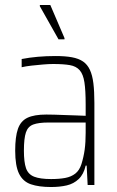

<svg xmlns="http://www.w3.org/2000/svg" viewBox="-20 -743 470 771"><path d="M185 8Q136 8 104 -3Q72 -14 56.5 -45.5Q41 -77 41 -138Q41 -194 52 -225.5Q63 -257 90 -270Q117 -283 166 -283Q179 -283 198.5 -282.5Q218 -282 241 -281Q264 -280 285.5 -279.5Q307 -279 324 -278V-324Q324 -380 319 -412.5Q314 -445 300 -461Q286 -477 260.5 -481.5Q235 -486 193 -486Q176 -486 152.5 -484Q129 -482 106.5 -479.5Q84 -477 67 -473V-506Q98 -512 132 -515Q166 -518 203 -518Q242 -518 269 -513Q296 -508 313.5 -496Q331 -484 341 -462.5Q351 -441 355 -408.5Q359 -376 359 -330V0H332L328 -78H324Q316 -43 296 -24Q276 -5 248 1.5Q220 8 185 8ZM185 -24Q218 -24 242 -28.5Q266 -33 282.5 -46Q299 -59 307 -84Q316 -113 320 -142Q324 -171 324 -210V-251H174Q135 -251 113.5 -243Q92 -235 84 -211Q76 -187 76 -138Q76 -92 84.5 -67.5Q93 -43 117 -33.5Q141 -24 185 -24ZM215 -585 140 -718V-723H182L239 -590V-585Z"/></svg>

Font: Saira Condensed Thin
Style: Regular
Weight: 250
Width: 3
Designer: Hector Gatti with collaboration of the Omnibus-Type team
Foundry: Omnibus-Type
Version: Version 1.101